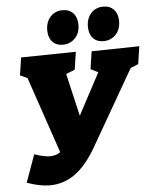

<svg xmlns="http://www.w3.org/2000/svg" viewBox="-63 -1002 871 1082"><g transform="rotate(-5 372.5 -461.5)"><path d="M745 -710 730 -610 686 -592 442 -168Q385 -68 320 -20.5Q255 27 175 27Q118 27 46 1L102 -155Q159 -136 190 -136Q224 -136 249 -154L102 -586L61 -605L76 -705L386 -710L371 -610L321 -590L377 -349L502 -584L460 -605L475 -705ZM236 -845Q236 -891 262.5 -920.5Q289 -950 332 -950Q370 -950 392 -926Q414 -902 414 -861Q414 -814 386.5 -785Q359 -756 317 -756Q279 -756 257.5 -780Q236 -804 236 -845ZM466 -845Q466 -891 492.5 -920.5Q519 -950 562 -950Q600 -950 622 -926Q644 -902 644 -861Q644 -814 616.5 -785Q589 -756 547 -756Q509 -756 487.5 -780Q466 -804 466 -845Z"/></g></svg>

Font: Bitter Pro Black
Style: Italic
Weight: 900
Italic angle: -9°
Designer: Sol Matas, and Bitter project Authors
Foundry: Sol Matas
Version: Version 1.010